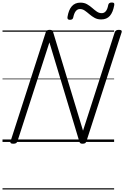

<svg xmlns="http://www.w3.org/2000/svg" viewBox="-20 -1132 991 1531"><path d="M85 14Q57 14 64 -5L345 -875Q348 -885 355 -889.5Q362 -894 376 -894Q388 -894 394 -890.5Q400 -887 403 -878L642 -90L895 -875Q899 -885 906.5 -889.5Q914 -894 928 -894Q956 -894 950 -875L669 -5Q666 5 659 9.5Q652 14 638 14Q627 14 621.5 10.5Q616 7 613 -2L374 -794L119 -5Q115 5 108 9.5Q101 14 85 14ZM537 -974Q515 -974 518 -996Q527 -1053 552.5 -1082Q578 -1111 621 -1111Q652 -1111 674.5 -1098Q697 -1085 715.5 -1068.5Q734 -1052 752 -1039.5Q770 -1027 791 -1027Q811 -1027 824 -1043Q837 -1059 843 -1092Q847 -1112 871 -1112Q884 -1112 888.5 -1107.5Q893 -1103 891 -1091Q881 -1034 856 -1005.5Q831 -977 787 -977Q757 -977 734.5 -989.5Q712 -1002 693 -1018.5Q674 -1035 656 -1047.5Q638 -1060 617 -1060Q598 -1060 584.5 -1043.5Q571 -1027 564 -993Q562 -983 555.5 -978.5Q549 -974 537 -974ZM0 369H890V379H0ZM0 -20H890V0H0ZM0 -505H890V-500H0ZM0 -889H890V-879H0Z"/></svg>

Font: Playwrite HR Guides
Style: Regular
Weight: 400
Designer: Veronika Burian, José Scaglione
Foundry: TypeTogether
Version: Version 1.003